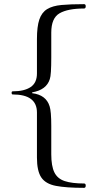

<svg xmlns="http://www.w3.org/2000/svg" viewBox="-20 -749 463 925"><path d="M385 156Q299 156 249.5 146.5Q200 137 179 106Q158 75 158 10V-207Q158 -294 41 -294Q36 -294 36 -302Q36 -309 41 -309Q97 -309 127.5 -329.5Q158 -350 158 -395V-561Q158 -621 169.5 -655Q181 -689 207 -705Q233 -721 276.5 -725Q320 -729 385 -729Q393 -729 393 -719Q393 -708 385 -708Q307 -708 267 -685Q227 -662 227 -592V-472Q227 -387 220 -368Q204 -316 135 -304V-300Q202 -292 219 -237Q227 -213 227 -142V-6Q227 51 242 81.5Q257 112 292 123.5Q327 135 385 135Q393 135 393 145Q393 156 385 156Z"/></svg>

Font: Junicode SmExp
Style: Italic
Weight: 400
Width: 6
Italic angle: -11°
Designer: Peter S. Baker
Version: Version 2.205; ttfautohint (v1.8.4)